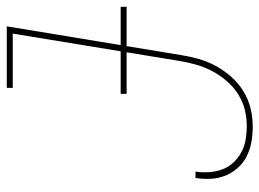

<svg xmlns="http://www.w3.org/2000/svg" viewBox="-122 -654 783 580"><g transform="rotate(-90 270.0 -363.5)"><path d="M178 8Q155 8 132 4Q109 0 89 -10Q69 -20 54 -36.5Q39 -53 30.5 -73.5Q22 -94 20.5 -117.5Q19 -141 23 -165H42Q39 -144 40.5 -123Q42 -102 49 -83.5Q56 -65 69.5 -50.5Q83 -36 100.5 -26.5Q118 -17 138.5 -13.5Q159 -10 180 -10Q204 -10 229 -16Q254 -22 276.5 -36.5Q299 -51 316.5 -71.5Q334 -92 346 -115Q358 -138 365 -162.5Q372 -187 376 -211L459 -717H295V-735H481L394 -208Q390 -182 382.5 -155.5Q375 -129 361.5 -104Q348 -79 328.5 -57Q309 -35 284.5 -20Q260 -5 232.5 1.5Q205 8 178 8ZM540 -373H277V-391H540Z"/></g></svg>

Font: Iosevka Term Curly Thin
Style: Italic
Weight: 100
Italic angle: -9°
Designer: Belleve Invis
Foundry: Belleve Invis
Version: Version 32.3.0